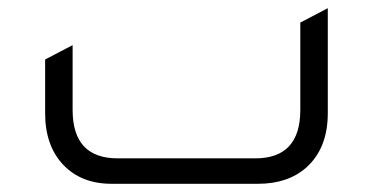

<svg xmlns="http://www.w3.org/2000/svg" viewBox="-20 -448 909 468"><path d="M252 0Q178 0 134 -46.5Q90 -93 90 -172V-303L157 -338V-180Q157 -62 267 -62H602Q712 -62 712 -180V-393L779 -428V-172Q779 -87 727 -40Q682 0 609 0Z"/></svg>

Font: Space Grotesk
Style: Regular
Weight: 400
Designer: Florian Karsten
Foundry: Florian Karsten
Version: Version 2.000